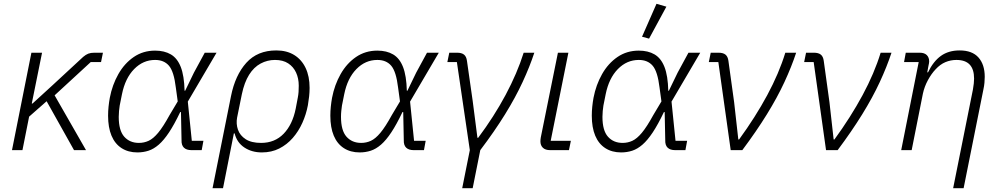

<svg xmlns="http://www.w3.org/2000/svg" viewBox="-20 -789 5269 1009"><path d="M369 0 225 -257 133 -176 98 0H43L145 -512H201L147 -245H151L256 -341L417 -490Q431 -502 444 -507Q457 -512 476 -512H521L511 -463H457L267 -288L432 0Z M1049 -49 1040 0H986Q960 0 946.5 -13Q933 -26 934 -53L931 -200H927Q896 -135 868.5 -93.5Q841 -52 814.5 -29Q788 -6 760.5 3Q733 12 702 12Q654 12 619 -10.5Q584 -33 566 -76Q548 -119 548 -181Q548 -205 550.5 -229Q553 -253 557 -275Q570 -343 602 -399.5Q634 -456 683 -489.5Q732 -523 795 -523Q844 -523 878 -503Q912 -483 930 -437Q948 -391 950 -312H953L999 -407L1056 -512H1118L967 -255L988 -49ZM710 -38Q737 -38 761 -49Q785 -60 811 -91Q837 -122 871 -184L914 -256L904 -329Q894 -413 868 -443.5Q842 -474 795 -474Q732 -474 685 -426Q638 -378 621 -294L609 -234Q607 -220 605.5 -205.5Q604 -191 604 -175Q604 -103 633 -70.5Q662 -38 710 -38Z M1097 200 1194 -284Q1216 -394 1274.5 -459Q1333 -524 1432 -524Q1487 -524 1526 -500Q1565 -476 1586 -432Q1607 -388 1607 -327Q1607 -305 1604.5 -282Q1602 -259 1598 -236Q1589 -188 1569 -143.5Q1549 -99 1518.5 -64Q1488 -29 1447.5 -8.5Q1407 12 1356 12Q1303 12 1264 -14Q1225 -40 1213 -88H1209L1152 200ZM1352 -38Q1424 -38 1470.5 -86Q1517 -134 1534 -218L1545 -276Q1548 -291 1549 -306Q1550 -321 1550 -339Q1550 -377 1536 -407.5Q1522 -438 1494.5 -456Q1467 -474 1425 -474Q1385 -474 1349.5 -455Q1314 -436 1289 -396Q1264 -356 1251 -294L1226 -171Q1220 -138 1230.5 -107.5Q1241 -77 1271 -57.5Q1301 -38 1352 -38Z M2217 -49 2208 0H2154Q2128 0 2114.5 -13Q2101 -26 2102 -53L2099 -200H2095Q2064 -135 2036.5 -93.5Q2009 -52 1982.5 -29Q1956 -6 1928.5 3Q1901 12 1870 12Q1822 12 1787 -10.5Q1752 -33 1734 -76Q1716 -119 1716 -181Q1716 -205 1718.5 -229Q1721 -253 1725 -275Q1738 -343 1770 -399.5Q1802 -456 1851 -489.5Q1900 -523 1963 -523Q2012 -523 2046 -503Q2080 -483 2098 -437Q2116 -391 2118 -312H2121L2167 -407L2224 -512H2286L2135 -255L2156 -49ZM1878 -38Q1905 -38 1929 -49Q1953 -60 1979 -91Q2005 -122 2039 -184L2082 -256L2072 -329Q2062 -413 2036 -443.5Q2010 -474 1963 -474Q1900 -474 1853 -426Q1806 -378 1789 -294L1777 -234Q1775 -220 1773.5 -205.5Q1772 -191 1772 -175Q1772 -103 1801 -70.5Q1830 -38 1878 -38Z M2409 200 2449 0 2381 -463H2331L2341 -512H2382Q2406 -512 2418.5 -502Q2431 -492 2434 -469L2464 -259L2489 -65H2493Q2576 -176 2637 -290Q2698 -404 2732 -512H2788Q2764 -439 2726.5 -358Q2689 -277 2634 -188Q2579 -99 2504 0L2464 200Z M2980 -49 2970 0H2871Q2846 0 2833 -12.5Q2820 -25 2820 -46Q2820 -51 2820.5 -56Q2821 -61 2822 -67L2912 -512H2967L2874 -49Z M3591 -49 3582 0H3528Q3502 0 3488.5 -13Q3475 -26 3476 -53L3473 -200H3469Q3438 -135 3410.5 -93.5Q3383 -52 3356.5 -29Q3330 -6 3302.5 3Q3275 12 3244 12Q3196 12 3161 -10.5Q3126 -33 3108 -76Q3090 -119 3090 -181Q3090 -205 3092.5 -229Q3095 -253 3099 -275Q3112 -343 3144 -399.5Q3176 -456 3225 -489.5Q3274 -523 3337 -523Q3386 -523 3420 -503Q3454 -483 3472 -437Q3490 -391 3492 -312H3495L3541 -407L3598 -512H3660L3509 -255L3530 -49ZM3252 -38Q3279 -38 3303 -49Q3327 -60 3353 -91Q3379 -122 3413 -184L3456 -256L3446 -329Q3436 -413 3410 -443.5Q3384 -474 3337 -474Q3274 -474 3227 -426Q3180 -378 3163 -294L3151 -234Q3149 -220 3147.5 -205.5Q3146 -191 3146 -175Q3146 -103 3175 -70.5Q3204 -38 3252 -38ZM3482 -754 3391 -586 3354 -596 3430 -769Z M3881 0H3820L3755 -463H3705L3715 -512H3756Q3780 -512 3792.5 -502Q3805 -492 3808 -469L3838 -252L3860 -56H3864Q3950 -174 4012 -289Q4074 -404 4107 -512H4164Q4140 -439 4102.5 -358Q4065 -277 4010 -188Q3955 -99 3881 0Z M4382 0H4321L4256 -463H4206L4216 -512H4257Q4281 -512 4293.5 -502Q4306 -492 4309 -469L4339 -252L4361 -56H4365Q4451 -174 4513 -289Q4575 -404 4608 -512H4665Q4641 -439 4603.5 -358Q4566 -277 4511 -188Q4456 -99 4382 0Z M4771 0H4716L4808 -463H4731L4740 -512H4813Q4838 -512 4850.5 -499.5Q4863 -487 4863 -466Q4863 -462 4862 -456.5Q4861 -451 4859 -442L4853 -409H4857Q4885 -467 4925 -495.5Q4965 -524 5023 -524Q5089 -524 5122 -487Q5155 -450 5155 -385Q5155 -371 5153.5 -354Q5152 -337 5148 -319L5044 200H4989L5093 -319Q5096 -335 5097.5 -350.5Q5099 -366 5099 -376Q5099 -425 5076 -449.5Q5053 -474 5006 -474Q4976 -474 4948.5 -462.5Q4921 -451 4897 -425Q4875 -402 4856.5 -368Q4838 -334 4830 -297Z"/></svg>

Font: IBM Plex Sans Light
Style: Italic
Weight: 300
Italic angle: -11.31°
Designer: Mike Abbink, Paul van der Laan, Pieter van Rosmalen
Foundry: Bold Monday
Version: Version 3.201